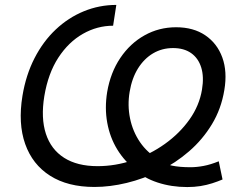

<svg xmlns="http://www.w3.org/2000/svg" viewBox="-20 -758 1019 789"><path d="M749.5 10.7Q684.1 10.7 627.2 -8.1Q570.3 -26.9 539.1 -58.6Q492.2 -94.2 461.9 -143.8Q431.6 -193.4 420.7 -253.7Q409.7 -314 420.4 -379.9Q434.1 -460 474.4 -519.8Q514.6 -579.6 574 -612.8Q633.3 -646 703.6 -646Q774.9 -646 823.7 -612.8Q872.6 -579.6 893.6 -521.7Q914.6 -463.9 901.9 -388.2Q889.2 -310.5 850.8 -247.3Q812.5 -184.1 756.8 -136Q701.2 -87.9 635.3 -55.4Q569.3 -22.9 500.7 -6.3Q432.1 10.3 368.2 10.3Q258.3 10.3 185.8 -35.9Q113.3 -82 83.5 -166.3Q53.7 -250.5 72.3 -364.3Q86.4 -449.7 121.8 -518.8Q157.2 -587.9 209 -636.7Q260.7 -685.5 324.5 -711.7Q388.2 -737.8 458 -737.8L444.8 -652.3Q379.4 -652.3 320.6 -618.9Q261.7 -585.4 219.7 -521Q177.7 -456.5 162.1 -362.8Q147.5 -272.9 168.5 -208.5Q189.5 -144 243.4 -109.6Q297.4 -75.2 380.9 -75.2Q454.1 -75.2 525.6 -99.4Q597.2 -123.5 657.7 -166.7Q718.3 -210 758.8 -267.1Q799.3 -324.2 810.1 -390.1Q818.8 -442.4 806.9 -480.7Q794.9 -519 765.4 -539.8Q735.8 -560.5 690.9 -560.5Q646 -560.5 609.1 -538.8Q572.3 -517.1 547.1 -476.8Q522 -436.5 512.7 -380.4Q503.4 -325.2 514.4 -271.5Q525.4 -217.8 555.4 -173.8Q585.4 -129.9 632.8 -103Q655.3 -84 686.5 -77.4Q717.8 -70.8 762.2 -70.8Q788.1 -70.8 816.7 -76.2Q845.2 -81.5 878.9 -95.2L894.5 -20.5Q875 -12.2 852.3 -4.9Q829.6 2.4 804 6.6Q778.3 10.7 749.5 10.7Z"/></svg>

Font: Inter 17pt
Style: Italic
Weight: 400
Italic angle: -9.3988°
Version: Version 4.001;git-66647c0bb